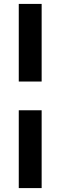

<svg xmlns="http://www.w3.org/2000/svg" viewBox="-20 -760 309 982"><path d="M76 202V-196H193V202ZM76 -740H193V-343H76Z"/></svg>

Font: Mach Medium
Style: Regular
Weight: 500
Version: Version 1.002